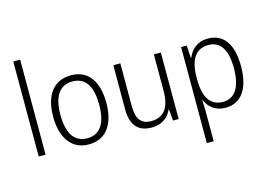

<svg xmlns="http://www.w3.org/2000/svg" viewBox="-122 -1003 2068 1483"><g transform="rotate(-15 911.5 -262.0)"><path d="M136 0V-760H81V0Z M693 -267C693 -436 621 -542 483 -542C345 -542 268 -441 268 -267C268 -96 346 10 480 10C620 10 693 -96 693 -267ZM326 -267C326 -411 376 -493 482 -493C591 -493 636 -404 636 -267C636 -124 588 -39 481 -39C374 -39 326 -125 326 -267Z M1200 -532H1144V-241C1144 -105 1093 -39 991 -39C915 -39 876 -85 876 -187V-532H820V-180C820 -54 874 10 984 10C1066 10 1119 -34 1144 -91H1147L1155 0H1200Z M1578 -542C1491 -542 1442 -493 1417 -433H1413L1407 -532H1362V236H1417V4C1417 -26 1416 -62 1414 -91H1418C1441 -36 1491 10 1575 10C1696 10 1771 -87 1771 -269C1771 -450 1701 -542 1578 -542ZM1569 -493C1667 -493 1714 -414 1714 -269C1714 -117 1660 -39 1567 -39C1468 -39 1417 -113 1417 -257V-280C1418 -416 1467 -493 1569 -493Z"/></g></svg>

Font: Noto Sans Malayalam SemiCondensed Light
Style: Regular
Weight: 300
Width: 4
Designer: Jelle Bosma - Monotype Design Team
Foundry: Monotype Imaging Inc.
Version: Version 2.104